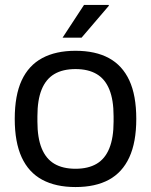

<svg xmlns="http://www.w3.org/2000/svg" viewBox="-20 -743 610 775"><path d="M284.8 12Q205.2 12 150.4 -17.5Q95.6 -47 67.5 -108Q39.5 -169 39.5 -263Q39.5 -358 67.5 -418.5Q95.6 -479 150.4 -508.5Q205.2 -538 284.8 -538Q365.3 -538 419.6 -508.5Q473.9 -479 502 -418.5Q530.1 -358 530.1 -263Q530.1 -169 502 -108Q473.9 -47 419.6 -17.5Q365.3 12 284.8 12ZM284.8 -61.8Q336 -61.8 370.1 -81.9Q404.2 -102 421.3 -144.4Q438.5 -186.7 438.5 -252.3V-273.7Q438.5 -339.8 421.3 -381.9Q404.2 -424 370.1 -444.1Q336 -464.2 284.8 -464.2Q233.5 -464.2 199.4 -444.1Q165.4 -424 148.2 -381.9Q131 -339.8 131 -273.7V-252.3Q131 -186.7 148.2 -144.4Q165.4 -102 199.4 -81.9Q233.5 -61.8 284.8 -61.8ZM232.6 -591 319.1 -723H418.6L419.6 -720L309.3 -591Z"/></svg>

Font: Archivo SemiBold
Style: Regular
Weight: 600
Designer: Hector Gatti
Foundry: Omnibus-Type
Version: Version 2.001